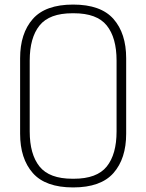

<svg xmlns="http://www.w3.org/2000/svg" viewBox="-20 -810 640 840"><path d="M532 -225Q532 -116 476.5 -53Q421 10 300 10Q179 10 123.5 -53Q68 -116 68 -225V-555Q68 -664 123.5 -727Q179 -790 300 -790Q421 -790 476.5 -727Q532 -664 532 -555ZM490 -545Q490 -645 447 -698.5Q404 -752 303 -752H297Q196 -752 153 -698.5Q110 -645 110 -545V-235Q110 -135 153 -81.5Q196 -28 297 -28H303Q404 -28 447 -81.5Q490 -135 490 -235Z"/></svg>

Font: Cooper Hewitt
Style: Light
Weight: 703
Designer: Village Type and Design LLC
Foundry: Cooper Hewitt Smithsonian Design Museum
Version: 1.000